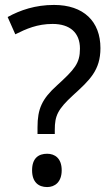

<svg xmlns="http://www.w3.org/2000/svg" viewBox="-20 -744 451 778"><path d="M132 -201H202V-218C202 -275 214 -301 276 -358C343 -419 387 -459 387 -549C387 -657 319 -724 199 -724C123 -724 62 -703 11 -675L42 -605C86 -627 131 -647 193 -647C264 -647 304 -611 304 -547C304 -487 282 -463 211 -398C150 -343 132 -303 132 -228ZM110 -54C110 -6 136 14 171 14C202 14 230 -6 230 -54C230 -103 202 -121 171 -121C136 -121 110 -103 110 -54Z"/></svg>

Font: Noto Sans Thai
Style: Regular
Weight: 400
Designer: Monotype Design Team
Foundry: Monotype Imaging Inc.
Version: Version 1.901